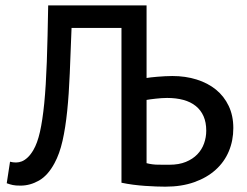

<svg xmlns="http://www.w3.org/2000/svg" viewBox="-20 -682 912 710"><path d="M522 -662.1V-393.6Q526.4 -394.5 537.4 -395.8Q548.3 -397 562 -398.2Q575.7 -399.4 590.3 -400.1Q605 -400.9 617.2 -400.9Q666 -400.9 707.3 -387.9Q748.5 -375 778.6 -350.6Q808.6 -326.2 825.7 -290.3Q842.8 -254.4 842.8 -208.5Q842.8 -162.1 826.2 -122.6Q809.6 -83 777.3 -54Q745.1 -24.9 698.2 -8.3Q651.4 8.3 591.3 8.3Q577.1 8.3 557.6 7.6Q538.1 6.8 516.4 5.4Q494.6 3.9 472.2 1Q449.7 -2 429.2 -6.3V-578.6H244.6Q241.2 -487.3 238 -410.6Q234.9 -334 228.5 -271.7Q222.2 -209.5 211.2 -161.1Q200.2 -112.8 181.6 -78.6Q157.2 -33.2 124.3 -14.4Q91.3 4.4 56.2 4.4Q46.4 4.4 39.6 3.9Q32.7 3.4 27.3 2.2Q22 1 16.6 -0.5Q11.2 -2 4.9 -4.4L17.1 -84Q27.8 -81.1 39.1 -81.1Q50.3 -81.1 61 -85.4Q71.8 -89.8 82.5 -99.9Q93.3 -109.9 103.5 -127.4Q118.2 -152.3 127.7 -194.1Q137.2 -235.8 143.6 -299.8Q149.9 -363.8 153.1 -453.1Q156.2 -542.5 158.2 -662.1ZM522 -78.6Q542.5 -73.2 564.2 -73Q585.9 -72.8 606.4 -72.8Q641.6 -72.8 667.2 -83.3Q692.9 -93.8 709.7 -111.3Q726.6 -128.9 734.6 -151.6Q742.7 -174.3 742.7 -198.7Q742.7 -229.5 732.7 -252.2Q722.7 -274.9 703.9 -290Q685.1 -305.2 658.2 -312.5Q631.3 -319.8 598.1 -319.8Q588.9 -319.8 577.6 -319.1Q566.4 -318.4 555.7 -317.1Q544.9 -315.9 535.9 -314.7Q526.9 -313.5 522 -312.5Z"/></svg>

Font: PT Astra Sans
Style: Regular
Weight: 400
Designer: A.Korolkova, I. Chaeva
Foundry: ParaType Ltd
Version: Version 1.001; ttfautohint (v1.6)